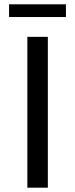

<svg xmlns="http://www.w3.org/2000/svg" viewBox="-20 -871 348 891"><path d="M202 0V-700H107V0ZM286 -792V-851H22V-792Z"/></svg>

Font: Montserrat-Alt1 Med
Style: Regular
Weight: 500
Designer: Differentunic
Foundry: Differentunic
Version: Version 7.222